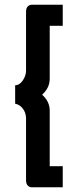

<svg xmlns="http://www.w3.org/2000/svg" viewBox="-20 -760 333 811"><path d="M190 -651V-427Q190 -389 158 -360Q190 -331 190 -293V-58H245V31H113Q104 31 97 23.5Q90 16 90 1V-259Q90 -283 77 -300.5Q64 -318 44 -322V-400Q63 -400 76.5 -420.5Q90 -441 90 -461V-710Q90 -726 97.5 -733Q105 -740 113 -740H245V-651Z"/></svg>

Font: Raleway-v4020 SemiBold
Style: Regular
Weight: 600
Designer: Matt McInerney, Pablo Impallari, Rodrigo Fuenzalida
Foundry: Matt McInerney, Pablo Impallari, Rodrigo Fuenzalida
Version: Version 4.020;PS 004.020;hotconv 1.0.88;makeotf.lib2.5.64775